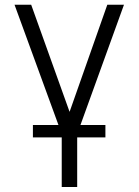

<svg xmlns="http://www.w3.org/2000/svg" viewBox="-20 -565 570 790"><path d="M39.8 -545.5H108.3L266.3 -104.8L421.5 -545.5H490.1L311.1 -50.8H413.7V0.4H297.6V204.5H234V0.4H115.4V-50.8H220.5Z"/></svg>

Font: Inter P Light
Style: Regular
Weight: 300
Designer: Rasmus Andersson
Foundry: rsms
Version: Version 3.018;git-588b23468